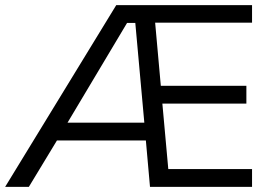

<svg xmlns="http://www.w3.org/2000/svg" viewBox="-22 -725 1048 745"><path d="M-2 0 429 -705H956V-637H580L602 -392H934V-323H608L631 -69H956V0H560L544 -180H199L90 0ZM471 -636 240 -249H538L503 -636Z"/></svg>

Font: Mulish
Style: Regular
Weight: 400
Designer: Vernon Adams
Foundry: Vernon Adams
Version: Version 3.603; ttfautohint (v1.8.3)